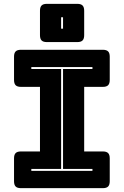

<svg xmlns="http://www.w3.org/2000/svg" viewBox="-20 -979 645 999"><path d="M89 0Q70 0 61.5 -8.5Q53 -17 53 -36V-155Q53 -174 61.5 -182.5Q70 -191 89 -191H188V-527H89Q70 -527 61.5 -535.5Q53 -544 53 -563V-684Q53 -703 61.5 -711.5Q70 -720 89 -720H515Q534 -720 542.5 -711.5Q551 -703 551 -684V-563Q551 -544 542.5 -535.5Q534 -527 515 -527H418V-191H515Q534 -191 542.5 -182.5Q551 -174 551 -155V-36Q551 -17 542.5 -8.5Q534 0 515 0ZM461 -90V-100H308V-620H461V-630H143V-620H298V-100H143V-90ZM382 -760H224Q205 -760 196.5 -768.5Q188 -777 188 -796V-923Q188 -942 196.5 -950.5Q205 -959 224 -959H382Q401 -959 409.5 -950.5Q418 -942 418 -923V-796Q418 -777 409.5 -768.5Q401 -760 382 -760ZM308 -830V-889H298V-830Z"/></svg>

Font: Bungee Inline
Style: Regular
Weight: 400
Version: Version 1.000;PS 1.0;hotconv 1.0.72;makeotf.lib2.5.5900